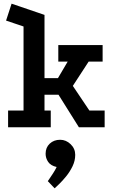

<svg xmlns="http://www.w3.org/2000/svg" viewBox="-20 -692 626 1044"><path d="M43 -672 222 -611V-267H295L348 -357H297V-447H538V-357H462L376 -225L466 -91H549V0H409L298 -177H222V-91H256V0H24V-91H108V-548L13 -580ZM277 332 240 293Q240 293 248.5 280.5Q257 268 268.5 250.5Q280 233 288 216Q256 209 242 188.5Q228 168 228 144Q228 110 250.5 89Q273 68 307 68Q339 68 364 92Q389 116 389 150Q389 182 374.5 212Q360 242 340 266.5Q320 291 302.5 308Q285 325 277 332Z"/></svg>

Font: Podkova
Style: Bold
Weight: 700
Designer: Ilya Yudin
Foundry: Cyreal (www.cyreal.org)
Version: Version 2.102; ttfautohint (v1.8.1.43-b0c9)